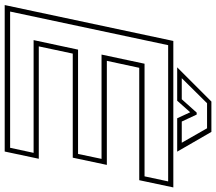

<svg xmlns="http://www.w3.org/2000/svg" viewBox="-80 -828 898 797"><g transform="rotate(90 368.5 -429.0)"><path d="M-9.5 0 139.5 -700H747.5L717.5 -558.5H251L222 -424H654L624 -282.5H192L162 -141.5H628.5L598.5 0ZM17.5 -22.5H583L604 -120H136L175.5 -304.5H608.5L629 -402H196L234 -580.5H701.5L722.5 -678.5H157ZM391 -858H517L599 -716H460.5L435.5 -770L387.5 -716H249ZM398 -840 294 -735H381.5L437 -797H445L474 -735H562L502 -840Z"/></g></svg>

Font: Tourney Expanded ExtraLight
Style: Italic
Weight: 200
Width: 7
Italic angle: -12°
Designer: Tyler Finck
Foundry: Etcetera Type Co
Version: Version 1.010; ttfautohint (v1.8.3)